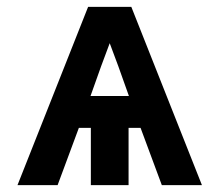

<svg xmlns="http://www.w3.org/2000/svg" viewBox="-20 -540 640 560"><path d="M31 0 237 -520H363L569 0H452L390 -167H355V0H245V-167H210L148 0ZM244 -260H356L325 -347Q319 -364 312.5 -380.5Q306 -397 300 -414Q294 -397 287.5 -380.5Q281 -364 275 -347Z"/></svg>

Font: Iosevka Custom Extended
Style: Bold
Weight: 700
Width: 7
Monospace: yes
Designer: Belleve Invis
Foundry: Belleve Invis
Version: Version 11.2.4; ttfautohint (v1.8.4)